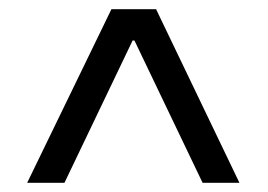

<svg xmlns="http://www.w3.org/2000/svg" viewBox="-20 -861 581 417"><path d="M39 -464 222 -841H319L500 -464H420L272 -773H268L120 -464Z"/></svg>

Font: Matangi Medium
Style: Regular
Weight: 500
Designer: Prashant Pant
Foundry: The Graphic Ant
Version: Version 3.002